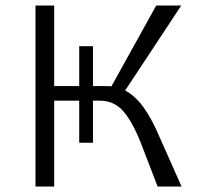

<svg xmlns="http://www.w3.org/2000/svg" viewBox="-20 -678 719 698"><path d="M343 -312H318V-159H268V-312H177V0H109V-658H177V-365H268V-510H318V-365H364Q378 -365 385 -364L548 -658H639L435 -349Q472 -329 501 -289Q530 -249 556 -189L640 0H553L491 -161Q460 -238 427 -275Q394 -312 343 -312Z"/></svg>

Font: QiushuiShotai Bright
Style: Regular
Weight: 400
Designer: Christian Thalmann (Catharsis Fonts)
Version: Version 1.250;